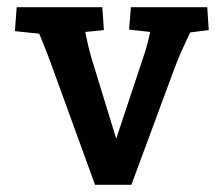

<svg xmlns="http://www.w3.org/2000/svg" viewBox="-20 -514 621 534"><path d="M244.3 0 119.3 -344Q108.5 -372.8 94.8 -406.6Q81.1 -440.5 65.5 -475.5L135.7 -415.4L21.4 -427.4L26.4 -494H264.6L268.9 -430.3L166.3 -419.9L207.1 -478.5Q213.5 -443.6 220 -411.3Q226.4 -378.9 234.5 -352.2L318.3 -79.1L287 -79.4L377.9 -352.9Q388.5 -383.5 395.3 -414.1Q402.1 -444.7 409.7 -478.2L448.1 -419.5L339 -431.7L344 -494H556.4L560.6 -430.3L460.5 -417.7L532.3 -474Q513.6 -433 495.6 -395Q477.5 -357 463.5 -319L345.4 0Z"/></svg>

Font: Andada Pro
Style: Regular
Weight: 400
Designer: Carolina Giovagnoli
Foundry: Huerta Tipografica
Version: Version 3.003